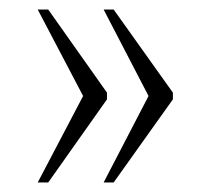

<svg xmlns="http://www.w3.org/2000/svg" viewBox="-20 -471 442 402"><path d="M197 -89 291 -270 197 -451H218L342 -277V-263L218 -89ZM59 -89 154 -270 59 -451H81L204 -277V-263L81 -89Z"/></svg>

Font: Noto Serif Tamil Condensed ExtraLight
Style: Italic
Weight: 200
Width: 3
Italic angle: -12°
Designer: Indian Type Foundry, Tom Grace, and the Monotype Design Team
Foundry: Monotype Imaging Inc.
Version: Version 2.003; ttfautohint (v1.8.4.7-5d5b)